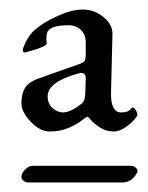

<svg xmlns="http://www.w3.org/2000/svg" viewBox="-20 -544 310 403"><path d="M49 -196H255Q261 -196 265.5 -191.5Q270 -187 268 -182Q257 -161 237 -161H39Q34 -161 29.5 -164.5Q25 -168 25 -173Q25 -180 32.5 -188Q40 -196 49 -196ZM80 -342Q80 -326 90.5 -317Q101 -308 112 -308Q128 -308 152 -327Q159 -333 159 -350L160 -379Q160 -394 145 -390Q80 -372 80 -342ZM219 -268Q203 -268 190.5 -276Q178 -284 171.5 -291.5Q165 -299 164 -299Q161 -299 152 -291.5Q143 -284 125 -276Q107 -268 84 -268Q64 -268 44.5 -288.5Q25 -309 25 -327Q25 -347 32.5 -359.5Q40 -372 63 -380L142 -408Q155 -412 157.5 -416Q160 -420 160 -432V-455Q160 -471 150 -481Q140 -491 123 -491Q88 -491 80 -478Q76 -469 78 -453Q79 -446 33 -434Q30 -433 28.5 -436Q27 -439 29 -444Q39 -470 54 -482Q71 -497 101 -510.5Q131 -524 154 -524Q178 -524 197.5 -508Q217 -492 216 -471L213 -347Q213 -308 234 -308Q250 -308 255 -316Q260 -323 267 -309Q269 -304 268 -301Q267 -299 260.5 -291.5Q254 -284 242 -276Q230 -268 219 -268Z"/></svg>

Font: EB Garamond
Style: SC
Weight: 400
Version: Version 000.010